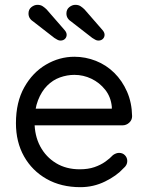

<svg xmlns="http://www.w3.org/2000/svg" viewBox="-20 -765 613 795"><path d="M313 10Q233 10 173 -24Q113 -58 79.5 -117.5Q46 -177 46 -255Q46 -342 80.5 -403.5Q115 -465 170.5 -497.5Q226 -530 288 -530Q334 -530 377 -513Q420 -496 453 -463.5Q486 -431 506 -385.5Q526 -340 527 -284Q527 -268 515 -257Q503 -246 487 -246H92L74 -315H459L443 -301V-323Q439 -364 415.5 -393.5Q392 -423 358.5 -439Q325 -455 288 -455Q258 -455 228.5 -444.5Q199 -434 175.5 -410.5Q152 -387 137.5 -350Q123 -313 123 -261Q123 -203 146.5 -159Q170 -115 212 -89.5Q254 -64 310 -64Q345 -64 371 -73Q397 -82 416 -95.5Q435 -109 448 -123Q461 -132 473 -132Q488 -132 497.5 -122Q507 -112 507 -98Q507 -81 491 -68Q463 -37 415 -13.5Q367 10 313 10ZM387 -597Q381 -597 374.5 -600.5Q368 -604 362 -608L277 -674Q266 -681 260.5 -689.5Q255 -698 255 -709Q255 -726 267 -735.5Q279 -745 292 -745Q305 -745 314 -739Q323 -733 330 -726L404 -641Q413 -631 413 -621Q413 -611 406 -604Q399 -597 387 -597ZM230 -597Q224 -597 217.5 -600.5Q211 -604 205 -608L120 -674Q109 -681 103.5 -689.5Q98 -698 98 -709Q98 -726 110 -735.5Q122 -745 135 -745Q148 -745 157 -739Q166 -733 173 -726L247 -641Q256 -631 256 -621Q256 -611 249 -604Q242 -597 230 -597Z"/></svg>

Font: Quicksand Light Medium
Style: Regular
Weight: 500
Version: Version 3.006